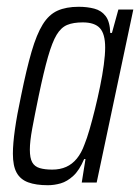

<svg xmlns="http://www.w3.org/2000/svg" viewBox="-20 -538 413 566"><path d="M121 8Q86 8 63 -0.5Q40 -9 29 -29Q18 -49 18 -85Q18 -114 24 -156.5Q30 -199 42 -255Q58 -334 73 -385.5Q88 -437 106 -466Q124 -495 149.5 -506.5Q175 -518 212 -518Q237 -518 258 -512.5Q279 -507 291.5 -490.5Q304 -474 305 -441H310L329 -510H373L265 0H221L232 -69H228Q214 -36 196 -19.5Q178 -3 159 2.5Q140 8 121 8ZM134 -38Q157 -38 175 -46Q193 -54 206.5 -70.5Q220 -87 229 -112Q236 -129 244 -156.5Q252 -184 260 -216.5Q268 -249 275 -283Q282 -317 286 -347Q290 -377 290 -398Q290 -438 274.5 -455Q259 -472 224 -472Q196 -472 178 -464.5Q160 -457 147 -435.5Q134 -414 121.5 -370.5Q109 -327 94 -255Q82 -197 75 -159Q68 -121 68 -97Q68 -72 75 -59.5Q82 -47 97 -42.5Q112 -38 134 -38Z"/></svg>

Font: Saira ExtraCondensed Light
Style: Italic
Weight: 300
Width: 2
Italic angle: -12°
Designer: Hector Gatti with collaboration of the Omnibus-Type team
Foundry: Omnibus-Type
Version: Version 1.101